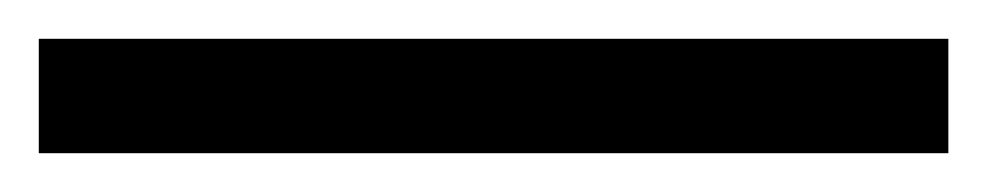

<svg xmlns="http://www.w3.org/2000/svg" viewBox="-25 63 509 99"><path d="M-5 142V83H464V142Z"/></svg>

Font: Noto Serif
Style: Bold
Weight: 700
Designer: Monotype Design Team
Foundry: Monotype Imaging Inc.
Version: Version 2.014